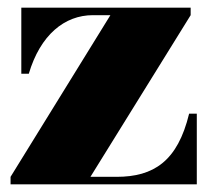

<svg xmlns="http://www.w3.org/2000/svg" viewBox="-20 -480 544 500"><path d="M222 -440.5H267.5L7.5 -19.5V0H492.5V-184H472.5C442.5 -60 380 -19.5 283.5 -19.5H215.5L476.5 -440.5V-460H35.5V-288H55C85 -389 148 -440.5 222 -440.5Z"/></svg>

Font: Bodoni* 11pt Fatface
Style: Regular
Weight: 900
Version: Version 2.3